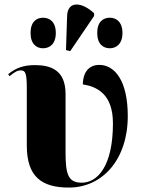

<svg xmlns="http://www.w3.org/2000/svg" viewBox="-20 -837 646 867"><path d="M297 -606 405 -765V-777C351 -828 285 -836 283 -764L278 -611ZM174 -619C204 -619 232 -638 232 -688C232 -739 204 -757 174 -757C145 -757 118 -739 118 -688C118 -638 145 -619 174 -619ZM476 -619C504 -619 533 -638 533 -688C533 -739 504 -757 476 -757C446 -757 419 -739 419 -688C419 -638 446 -619 476 -619ZM291 10C443 10 557 -117 557 -313C557 -473 498 -544 428 -544C387 -544 355 -517 354 -456C417 -446 490 -413 490 -280C490 -86 420 -12 349 -12C286 -12 276 -53 276 -151V-413C276 -522 207 -543 138 -543C86 -543 51 -530 17 -502L23 -493C47 -513 61 -520 75 -519C94 -519 101 -507 101 -441V-180C101 -40 167 10 291 10Z"/></svg>

Font: Noto Serif Display ExtraBold
Style: Regular
Weight: 800
Designer: Monotype Design Team
Foundry: Monotype Imaging Inc.
Version: Version 2.009